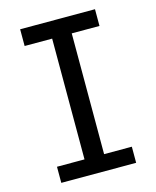

<svg xmlns="http://www.w3.org/2000/svg" viewBox="-111 -812 722 888"><g transform="rotate(-15 250.0 -367.5)"><path d="M71.3 0V-77.1H203.1V-655.3H71.3V-735.4H429.7V-655.3H296.9V-77.1H429.7V0Z"/></g></svg>

Font: GenEi Gothic M Regular
Style: Regular
Weight: 400
Designer: o_tamon (Modified); [Source Han Sans]
Ryoko NISHIZUKA  (kana & ideographs); Paul D. Hunt (Latin, Greek & Cyrillic); Wenl
Version: Version 1.1a;Original Version 1.004